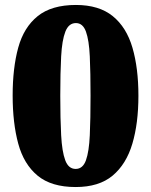

<svg xmlns="http://www.w3.org/2000/svg" viewBox="-20 -744 609 774"><path d="M285 10Q187 10 131.5 -36Q76 -82 53.5 -165Q31 -248 31 -359Q31 -470 53.5 -552Q76 -634 132 -679Q188 -724 286 -724Q379 -724 434.5 -679Q490 -634 514 -551.5Q538 -469 538 -358Q538 -247 513.5 -164.5Q489 -82 434 -36Q379 10 285 10ZM285 -63Q314 -63 326.5 -98Q339 -133 342 -199Q345 -265 345 -358Q345 -451 342 -516.5Q339 -582 326.5 -616.5Q314 -651 286 -651Q257 -651 243.5 -616.5Q230 -582 226.5 -516.5Q223 -451 223 -358Q223 -265 226.5 -199Q230 -133 243 -98Q256 -63 285 -63Z"/></svg>

Font: Noto Rashi Hebrew Black
Style: Regular
Weight: 900
Version: Version 1.006